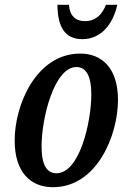

<svg xmlns="http://www.w3.org/2000/svg" viewBox="-20 -769 529 799"><path d="M323 -606C404 -606 452 -674 468 -749H421C402 -701 372 -681 333 -681C295 -681 270 -703 267 -749H219C220 -659 248 -606 323 -606ZM200 10C385 10 471 -208 471 -353C471 -489 401 -546 314 -546C132 -546 41 -335 41 -184C41 -54 106 10 200 10ZM215 -48C177 -48 153 -79 153 -160C153 -279 206 -490 298 -490C336 -490 360 -457 360 -376C360 -263 312 -48 215 -48Z"/></svg>

Font: Noto Serif Condensed Semi
Style: Italic
Weight: 600
Width: 3
Italic angle: -12°
Designer: Monotype Design Team
Foundry: Monotype Imaging Inc.
Version: Version 1.901